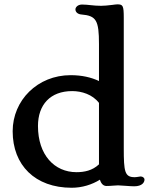

<svg xmlns="http://www.w3.org/2000/svg" viewBox="-20 -865 695 896"><path d="M39.1 -252.4C39.1 -94.2 143.6 11.2 314.5 11.2C363.3 11.2 409.2 -3.4 446.3 -26.4C452.6 -5.9 463.4 2.9 477.1 2.9C499.5 2.9 515.6 0 530.8 0C545.4 0 585.4 4.4 606 4.4C644 4.4 654.3 -14.6 654.3 -26.9C654.3 -34.7 646.5 -41.5 636.2 -41.5C631.3 -41.5 619.6 -38.1 608.4 -38.1C562 -38.1 557.6 -64 557.6 -172.9V-781.2C557.6 -839.4 553.7 -844.7 526.9 -844.7C519 -844.7 512.2 -842.8 505.4 -842.3L496.1 -841.3C483.4 -839.8 467.8 -837.9 451.7 -837.9C414.6 -837.9 392.1 -843.8 362.8 -843.8C341.8 -843.8 332 -830.1 332 -821.3C332 -807.1 345.2 -798.3 359.9 -797.4C429.2 -791.5 441.9 -770.5 441.9 -659.2V-486.8C406.2 -503.9 362.3 -514.2 309.6 -514.2C155.3 -514.2 39.1 -397 39.1 -252.4ZM157.2 -276.9C157.2 -376.5 214.8 -439.9 316.9 -439.9C361.3 -439.9 411.6 -424.3 441.9 -384.8V-98.1C411.1 -68.8 373 -61.5 336.9 -61.5C233.9 -61.5 157.2 -142.1 157.2 -276.9Z"/></svg>

Font: Stoke
Style: Regular
Weight: 400
Designer: Nicole Fally
Foundry: Nicole Fally
Version: Version 1.002